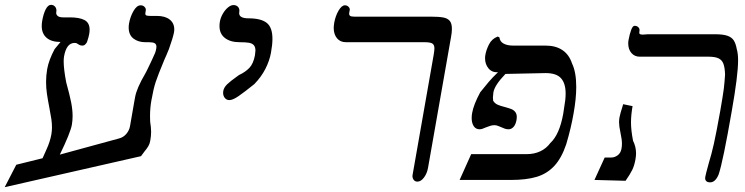

<svg xmlns="http://www.w3.org/2000/svg" viewBox="-68 -746 3088 796"><path d="M-0.5 -63 108.5 -90 125 -127Q139.5 -158.5 145 -189Q147.5 -205 147.5 -217Q147.5 -234.5 145 -252Q142.5 -269.5 136.5 -300Q130 -333.5 126.5 -357.5Q123 -381.5 123 -407Q123 -432 127.5 -459Q134 -496.5 158.5 -542.5L183 -572Q145 -572 125 -589.5Q105 -607 105 -638Q105 -647.5 106.5 -657Q111.5 -687.5 121.2 -706.8Q131 -726 143.5 -726Q154 -726 160.8 -717.8Q167.5 -709.5 165.5 -697Q165 -695.5 165 -692.5Q165 -684.5 172 -679.2Q179 -674 194 -674H221Q261.5 -674 282.5 -662.8Q303.5 -651.5 303.5 -623Q303.5 -615 302 -606Q300.5 -595 292.5 -571Q288 -564 284 -560.5Q280 -557 274 -557Q266 -557 261.8 -559.5Q257.5 -562 256.5 -562.5Q252.5 -565.5 249.5 -566.8Q246.5 -568 241 -568Q207.5 -568 197.5 -512Q196 -503 196 -491Q196 -459.5 206.5 -404.5Q220.5 -354 226.8 -322.5Q233 -291 233 -264.5Q233 -247 230 -229Q227.5 -213.5 214.5 -181.2Q201.5 -149 180 -105L425.5 -172Q443.5 -176.5 455.8 -191Q468 -205.5 471 -223L482.5 -289L488.5 -323.5L492 -343Q498.5 -380 534 -440.5Q537 -446.5 539.8 -451.5Q542.5 -456.5 544 -460L556 -485L563.5 -501Q572 -519 575 -526.5Q578 -534 580 -546Q580.5 -548.5 580.5 -552.5Q580.5 -562.5 573.2 -566.8Q566 -571 549.5 -571H534.5Q505 -571 485.2 -586.2Q465.5 -601.5 465.5 -632Q465.5 -640 467 -649Q472 -677 485.5 -700.5Q499 -724 515 -724Q525 -724 531.2 -717.5Q537.5 -711 536.5 -704L535 -694Q534.5 -692 534.5 -689Q534.5 -683.5 539.2 -681.8Q544 -680 556 -680H582Q616.5 -680 635.5 -665Q654.5 -650 654.5 -624Q654.5 -617.5 653 -610Q648.5 -588 632.5 -543Q620 -512 613.5 -498.5Q587 -435 577.5 -406.2Q568 -377.5 559.5 -329Q554 -297.5 554 -265Q554 -250 554.5 -242Q558.5 -216.5 558.5 -199.5Q558.5 -182.5 555 -163Q553 -150.5 547.2 -140.5Q541.5 -130.5 531 -118Q522.5 -107.5 516.5 -98.5L-48.5 30Z M883 -331Q871.5 -331 864.2 -339.8Q857 -348.5 857 -361Q857 -365.5 857.5 -368Q860 -383.5 874.2 -397Q888.5 -410.5 912 -427L923 -435Q949 -447 965.8 -464.5Q982.5 -482 989 -517Q991 -531 991 -536Q991 -551.5 984 -559Q977 -566.5 963.5 -568.8Q950 -571 925.5 -571Q887 -571 864.5 -588.5Q842 -606 842 -638Q842 -646.5 843.5 -656Q846.5 -673 855.8 -689Q865 -705 877 -715Q889 -725 900 -725Q911 -725 917.8 -718.5Q924.5 -712 924.5 -702Q924.5 -698 924 -696Q923.5 -694.5 923.5 -691.5Q923.5 -670 962.5 -670Q1014 -670 1037.8 -651.2Q1061.5 -632.5 1061.5 -585Q1061.5 -561 1055.5 -528Q1049.5 -494 1032 -460Q1014.5 -426 986 -397Q945 -364 921 -347.5Q897 -331 883 -331Z M1642.5 -21 1726.5 -499Q1727.5 -504 1730.2 -520.2Q1733 -536.5 1733 -545.5Q1733 -560 1724.5 -565.5Q1716 -571 1692.5 -571H1366.5Q1342.5 -571 1329 -587.5Q1315.5 -604 1315.5 -630.5Q1315.5 -637 1317.5 -651Q1322.5 -679.5 1335.5 -701.8Q1348.5 -724 1362 -724Q1371 -724 1377 -717.8Q1383 -711.5 1382 -705L1380 -694Q1379.5 -692 1379.5 -689Q1379.5 -683 1384 -680Q1388.5 -677 1400.5 -677H1717.5Q1751.5 -677 1769.8 -673.5Q1788 -670 1796.8 -659.2Q1805.5 -648.5 1805.5 -626.5Q1805.5 -611 1802 -593L1706.5 -50Q1702.5 -27 1689.8 -10Q1677 7 1662.5 7Q1651.5 7 1646 -2Q1640.5 -11 1642.5 -21Z M1885.5 -107H2116Q2147 -107 2172 -118.8Q2197 -130.5 2213.5 -153Q2251.5 -188 2267 -274L2275.5 -331Q2277 -345.5 2277 -358.5Q2277 -400 2258 -421.5Q2239 -443 2194 -443L2027.5 -439.5Q2005 -416 1992.8 -397.5Q1980.5 -379 1977.5 -363Q1975.5 -348 1975.5 -341.5Q1975.5 -336.5 1976.5 -328.5Q1983 -317.5 1994.5 -312.2Q2006 -307 2026 -302Q2042.5 -297.5 2052 -293.8Q2061.5 -290 2068 -282Q2074.5 -274 2074.5 -260.5Q2074.5 -257 2073.5 -249Q2070 -229.5 2061 -219.8Q2052 -210 2040.5 -210Q2032 -210 2025 -212.5Q2018 -215 2008 -219.5Q2006.5 -220 1998.2 -223.5Q1990 -227 1982.5 -227Q1973 -227 1965 -224.5Q1957 -222 1945.5 -217.5Q1939 -214.5 1932.5 -212.2Q1926 -210 1920.5 -210Q1904.5 -210 1896 -223Q1887.5 -236 1887.5 -256.5Q1887.5 -268 1889.5 -278Q1895.5 -312.5 1923 -363.5Q1942 -387.5 1958 -406.2Q1974 -425 1996.5 -446.5Q1972 -445 1957.5 -462.2Q1943 -479.5 1943 -504Q1943 -512.5 1944 -517Q1947 -537 1958.8 -561Q1970.5 -585 1995.5 -594.5L2002.5 -591Q2004.5 -573.5 2020 -565.2Q2035.5 -557 2059 -557H2194Q2236 -557 2263.8 -538.2Q2291.5 -519.5 2303.5 -483Q2321 -447 2321 -385.5Q2321 -337 2310 -276Q2299.5 -215 2279.5 -148Q2260 -90 2229.8 -57.8Q2199.5 -25.5 2156.8 -12.8Q2114 0 2051 0H1837.5Z M2548 -238.5Q2548 -206 2556.5 -162.5Q2569 -137.5 2569 -110Q2569 -100 2566.5 -85Q2562 -60 2553.5 -42.2Q2545 -24.5 2525.5 3.5L2396.5 0L2439 -93H2466.5Q2480 -93 2492.5 -102Q2505 -111 2508.5 -129Q2510.5 -139 2510.5 -151Q2510.5 -167 2504.5 -195Q2498.5 -223 2498.5 -238.5Q2498.5 -247.5 2500 -258Q2504 -278 2512.5 -303.5L2515.5 -314L2554.5 -306Q2548 -269 2548 -238.5ZM2536.5 -566Q2536.5 -573.5 2538 -581Q2542.5 -605.5 2548.8 -622.2Q2555 -639 2563 -639Q2573 -639 2579 -632.5Q2585 -626 2583 -617L2582.5 -612Q2580.5 -602.5 2596 -602.5Q2601.5 -602.5 2607.2 -603.2Q2613 -604 2617.5 -604H2896.5Q2929 -604 2947 -598Q2965 -592 2973.8 -578.8Q2982.5 -565.5 2986.5 -542.5Q2992 -524.5 2992 -495.5Q2992 -433.5 2965.5 -284Q2929.5 -76.5 2911.5 -23Q2898 10 2876 10Q2866 10 2860.8 5.5Q2855.5 1 2855.5 -7Q2855.5 -11 2856 -13Q2857.5 -22.5 2870 -68Q2882 -107 2891.8 -150.8Q2901.5 -194.5 2918 -286Q2929.5 -352 2932.8 -378.2Q2936 -404.5 2938 -437Q2937 -466 2931.2 -481.5Q2925.5 -497 2911.2 -504Q2897 -511 2869 -511H2584Q2563 -511 2549.8 -526.2Q2536.5 -541.5 2536.5 -566Z"/></svg>

Font: JuliaMono SemiBoldItalic
Style: Regular
Weight: 600
Italic angle: -9°
Monospace: yes
Designer: cormullion
Foundry: corm
Version: Version 0.049; ttfautohint (v1.8.4)